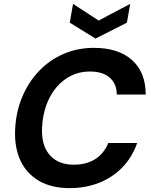

<svg xmlns="http://www.w3.org/2000/svg" viewBox="-20 -959 779 991"><path d="M339 12Q245 12 180.5 -26Q116 -64 85 -131.5Q54 -199 58 -289Q62 -380 94 -457Q126 -534 180.5 -591.5Q235 -649 307.5 -680.5Q380 -712 465 -712Q591 -712 661.5 -649Q732 -586 732 -471H583Q582 -527 546 -558.5Q510 -590 443 -590Q391 -590 347.5 -568.5Q304 -547 271 -508Q238 -469 219 -416Q200 -363 197 -300Q194 -240 212.5 -197.5Q231 -155 268.5 -132Q306 -109 360 -109Q427 -109 472 -138Q517 -167 539 -221H688Q662 -147 611.5 -95Q561 -43 491.5 -15.5Q422 12 339 12ZM652 -939 635 -842 473 -760 340 -842 357 -939 489 -853Z"/></svg>

Font: DM Sans
Style: Bold Italic
Weight: 700
Italic angle: -10°
Designer: Colophon Foundry, Jonny Pinhorn
Foundry: Colophon Foundry
Version: Version 4.004;gftools[0.9.30]